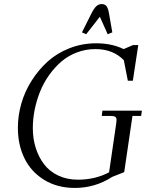

<svg xmlns="http://www.w3.org/2000/svg" viewBox="-20 -926 748 954"><path d="M68.8 -291Q68.8 -351.1 85.9 -411.1Q103 -471.2 137 -524.9Q170.9 -578.6 217 -620.4Q263.2 -662.1 325.7 -686.5Q388.2 -710.9 458 -710.9Q535.2 -710.9 594.2 -682.1L641.1 -702.1H667L640.1 -524.9H615.2L595.2 -627Q541.5 -682.1 454.1 -682.1Q405.8 -682.1 362.1 -665.5Q318.4 -648.9 284.9 -620.1Q251.5 -591.3 224.1 -553Q196.8 -514.6 179.2 -470.9Q161.6 -427.2 152.3 -380.9Q143.1 -334.5 143.1 -289.1Q143.1 -236.8 157.5 -191.2Q171.9 -145.5 199 -109.9Q226.1 -74.2 269.5 -53.7Q313 -33.2 367.2 -33.2Q453.1 -33.2 522 -69.8L557.1 -310.1Q559.1 -323.7 559.1 -329.1Q559.1 -341.8 552.2 -345.9Q545.4 -350.1 526.9 -350.1H485.8L488.8 -376H685.1L681.2 -350.1H638.2L597.2 -70.8L537.1 -46.9Q452.6 7.8 352.1 7.8Q264.6 7.8 199.5 -32.2Q134.3 -72.3 101.6 -139.4Q68.8 -206.5 68.8 -291ZM387.2 -765.1 433.1 -856.9Q446.8 -884.3 458.5 -895Q470.2 -905.8 485.8 -905.8Q501.5 -905.8 509.5 -895Q517.6 -884.3 522 -856.9L538.1 -765.1L515.1 -755.9L476.1 -842.8L408.2 -755.9Z"/></svg>

Font: Dihjauti S
Style: Italic
Weight: 400
Italic angle: -9°
Designer: T. Christopher White
Version: Version 3.0.0